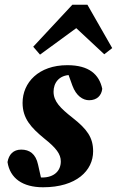

<svg xmlns="http://www.w3.org/2000/svg" viewBox="-20 -773 492 808"><path d="M161.3 15.1C301.7 15.1 371.9 -55.3 371.9 -136.2C371.9 -194.2 346.6 -229.2 285.9 -277C233.2 -318.3 205.4 -346.5 205.4 -387.1C205.4 -422 226.4 -457.6 278.9 -457.6C294.9 -457.6 309.2 -457 323.5 -456.2L261.7 -476.4L284.7 -412.6C300.5 -369.7 328.5 -351.2 355.1 -351.2C388.1 -351.2 407.1 -371 410.3 -399.3C397.4 -460 354.6 -498.7 263.3 -498.7C142.3 -498.7 75 -425.3 75 -340.1C75 -274.3 110.8 -235.8 166.6 -189.9C216.4 -150.4 235.9 -124.4 235.9 -93.8C235.9 -54 207.7 -26 157.4 -26C136.1 -26 117 -26.6 94.6 -28.6L156.5 -7.4L140.2 -80C130.4 -125.9 104.1 -143.4 69.3 -143.4C36.1 -143.4 17.3 -123.1 11.6 -91C22.1 -22.4 75.5 15.1 161.3 15.1ZM418.8 -544.6 452.2 -570.6 347.9 -753H284.4L119.8 -576.3L148.4 -543.1L348.5 -689.3H263.6L418.8 -544.6Z"/></svg>

Font: Source Serif 4 Variable
Style: Italic
Weight: 400
Italic angle: -12°
Designer: Frank Grießhammer
Foundry: Adobe Systems Incorporated
Version: Version 4.004;hotconv 1.0.116;makeotfexe 2.5.65601